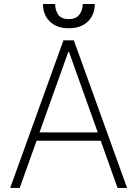

<svg xmlns="http://www.w3.org/2000/svg" viewBox="-20 -926 676 946"><path d="M77.1 0H30.2L292.6 -727.3H343.8L606.2 0H559.3L476.2 -232.6H160.2ZM174.7 -273.8H461.6L320 -670.1H316.4ZM387.8 -906.2H447.1Q447.1 -853 412.6 -819.8Q378.2 -786.6 318.2 -786.9Q260.3 -786.6 225.9 -819.8Q191.4 -853 191.8 -906.2H251.8Q251.8 -876.1 266.7 -854Q281.6 -832 318.2 -832Q355.1 -832 371.3 -854.2Q387.4 -876.4 387.8 -906.2Z"/></svg>

Font: Inter UI Extra Light
Style: Regular
Weight: 200
Designer: Rasmus Andersson
Foundry: rsms
Version: 3.2;8d6f07862